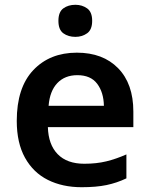

<svg xmlns="http://www.w3.org/2000/svg" viewBox="-20 -772 625 802"><path d="M301 -552Q410 -552 473.5 -487Q537 -422 537 -306V-241H180Q182 -168 221 -128Q260 -88 332 -88Q383 -88 424 -98Q465 -108 508 -127V-27Q468 -8 425 1Q382 10 321 10Q241 10 180 -20.5Q119 -51 84.5 -113Q50 -175 50 -267Q50 -406 119 -479Q188 -552 301 -552ZM303 -458Q251 -458 219.5 -425Q188 -392 183 -330H414Q413 -386 386 -422Q359 -458 303 -458ZM295 -752Q323 -752 344 -737Q365 -722 365 -685Q365 -648 344 -633Q323 -618 295 -618Q265 -618 244.5 -633Q224 -648 224 -685Q224 -722 244.5 -737Q265 -752 295 -752Z"/></svg>

Font: Noto Sans Lao UI SemBd
Style: Regular
Weight: 600
Designer: Monotype Design Team
Foundry: Monotype Imaging Inc.
Version: Version 2.000; ttfautohint (v1.8.4.7-5d5b)